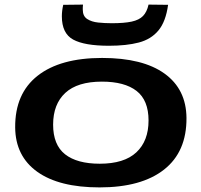

<svg xmlns="http://www.w3.org/2000/svg" viewBox="-20 -805 876 835"><path d="M413 10Q237 10 142 -58Q47 -126 46 -251Q45 -398 143.5 -475.5Q242 -553 424 -553Q601 -553 695.5 -485Q790 -417 791 -292Q792 -145 693.5 -67.5Q595 10 413 10ZM414 -93Q520 -93 573 -142.5Q626 -192 626 -281Q626 -369 574 -409.5Q522 -450 423 -450Q317 -450 264 -401Q211 -352 211 -263Q211 -175 263 -134Q315 -93 414 -93ZM454 -606Q347 -606 298 -633Q249 -660 249 -734Q249 -758 255 -784L341 -785Q340 -778 340 -772.5Q340 -767 340 -763Q340 -735 359 -722.5Q378 -710 407 -707Q436 -704 466 -704Q520 -704 552.5 -711Q585 -718 602 -735.5Q619 -753 626 -785L711 -784Q701 -711 669 -672.5Q637 -634 583.5 -620Q530 -606 454 -606Z"/></svg>

Font: Georama ExtraExtended SemiBold
Style: Italic
Weight: 600
Width: 8
Italic angle: -9°
Designer: Jean-Baptiste Levee
Foundry: Production Type
Version: Version 1.000